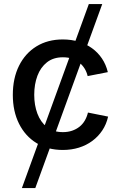

<svg xmlns="http://www.w3.org/2000/svg" viewBox="-20 -748 610 972"><path d="M90.8 204.1 429.7 -727.5H497.6L158.7 204.1ZM297.9 11.2Q221.7 11.2 164.8 -23.7Q107.9 -58.6 76.4 -121.6Q44.9 -184.6 44.9 -267.6Q44.9 -352.1 76.4 -415.3Q107.9 -478.5 164.8 -513.4Q221.7 -548.3 297.9 -548.3Q341.3 -548.3 378.7 -536.9Q416 -525.4 445.8 -503.9Q475.6 -482.4 496.1 -451.9Q516.6 -421.4 525.9 -382.8L423.8 -362.8Q418.9 -383.8 408 -401.4Q397 -418.9 381.1 -431.6Q365.2 -444.3 344.5 -451.2Q323.7 -458 298.3 -458Q250 -458 217.8 -432.6Q185.5 -407.2 169.4 -364.3Q153.3 -321.3 153.3 -268.1Q153.3 -215.3 169.4 -172.6Q185.5 -129.9 217.5 -104.5Q249.5 -79.1 298.3 -79.1Q323.7 -79.1 344.7 -86.2Q365.7 -93.3 382.1 -106.2Q398.4 -119.1 409.2 -137.5Q419.9 -155.8 425.3 -178.2L527.3 -157.7Q518.6 -118.7 497.8 -87.6Q477.1 -56.6 447 -34.4Q417 -12.2 379.2 -0.5Q341.3 11.2 297.9 11.2Z"/></svg>

Font: Inter 17pt Medium
Style: Regular
Weight: 500
Version: Version 4.001;git-66647c0bb